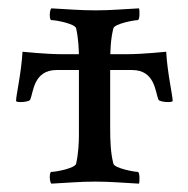

<svg xmlns="http://www.w3.org/2000/svg" viewBox="-20 -439 453 462"><path d="M169.9 -113.3C169.9 -99.6 168.9 -69.3 163.1 -44.9C160.2 -34.2 115.2 -25.4 103.5 -25.4C98.6 -25.4 98.6 -2 103.5 2.9C143.6 1 169.9 -2 210 -2C247.1 -2 275.4 1 314.5 2.9C316.4 -2.9 316.4 -25.4 311.5 -25.4C302.7 -25.4 255.9 -34.2 252.9 -44.9C246.1 -71.3 245.1 -99.6 245.1 -131.8V-284.2C245.1 -316.4 246.1 -344.7 252.9 -371.1C255.9 -381.8 302.7 -390.6 311.5 -390.6C316.4 -390.6 316.4 -413.1 314.5 -418.9C275.4 -417 247.1 -414.1 210 -414.1C169.9 -414.1 143.6 -417 103.5 -418.9C98.6 -414.1 98.6 -390.6 103.5 -390.6C115.2 -390.6 160.2 -381.8 163.1 -371.1C168.9 -346.7 169.9 -316.4 169.9 -302.7ZM297.9 -270.5C353.5 -270.5 353.5 -216.8 361.3 -199.2C363.3 -195.3 375 -193.4 384.8 -193.4C390.6 -193.4 395.5 -194.3 395.5 -196.3C395.5 -209 382.8 -262.7 379.9 -314.5C379.9 -314.5 322.3 -308.6 287.1 -308.6H127C91.8 -308.6 34.2 -314.5 34.2 -314.5C31.2 -262.7 18.6 -209 18.6 -196.3C18.6 -194.3 23.4 -193.4 29.3 -193.4C39.1 -193.4 50.8 -195.3 52.7 -199.2C60.5 -216.8 60.5 -270.5 116.2 -270.5Z"/></svg>

Font: Crimson
Style: Roman
Weight: 400
Version: Version 0.2